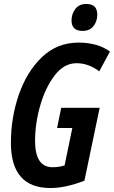

<svg xmlns="http://www.w3.org/2000/svg" viewBox="-20 -939 575 969"><path d="M471 -865Q471 -919 416 -919Q379 -919 360 -893.5Q341 -868 341 -836Q341 -783 397 -783Q433 -783 452 -807.5Q471 -832 471 -865ZM406 -27 483 -395H289L268 -293H345L306 -104Q276 -95 245 -95Q157 -95 157 -228Q157 -316 183 -406.5Q209 -497 256 -558.5Q303 -620 366 -620Q427 -620 481 -579L535 -679Q472 -724 377 -724Q268 -724 191.5 -650.5Q115 -577 75 -461Q35 -345 35 -218Q35 10 235 10Q310 10 406 -27Z"/></svg>

Font: Noto Sans Display Condensed
Style: Bold Italic
Weight: 700
Width: 3
Designer: Monotype Design team
Foundry: Monotype Imaging Inc.
Version: 1.000